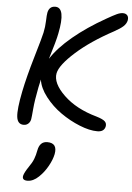

<svg xmlns="http://www.w3.org/2000/svg" viewBox="-66 -758 793 1150"><g transform="rotate(5 330.0 -183.5)"><path d="M91.8 11.2Q54.7 11.2 49.3 -33.2Q43.9 -77.6 65.9 -187Q84 -276.4 120.6 -400.4Q157.2 -524.4 162.1 -548.8Q169.9 -585 170.9 -620.6Q171.9 -656.2 174.8 -670.9Q183.1 -710 219.2 -710Q283.2 -710 251 -551.8Q243.2 -509.3 208 -396Q251 -463.4 334.2 -532.7Q417.5 -602.1 528.8 -665Q569.8 -688.5 590.1 -697.8Q610.4 -707 626 -707Q643.6 -707 652.6 -696.3Q661.6 -685.5 658.2 -666Q653.8 -646 636.7 -630.1Q619.6 -614.3 583 -594.2Q446.8 -521 359.1 -442.4Q271.5 -363.8 261.2 -314Q249.5 -253.9 323.7 -182.4Q397.9 -110.8 522 -76.2Q561 -64.5 573.5 -52.2Q585.9 -40 582 -21Q574.7 11.2 534.2 11.2Q487.3 11.2 427 -13.2Q366.7 -37.6 312.5 -75.7Q258.3 -113.8 218 -165.8Q177.7 -217.8 170.9 -268.1Q169.4 -261.2 165.8 -244.6Q162.1 -228 160.2 -219.2Q144.5 -139.2 140.4 -89.6Q136.2 -40 133.8 -25.9Q130.4 -8.8 118.9 1.2Q107.4 11.2 91.8 11.2ZM143.1 342.8Q109.4 342.8 115.2 314.9Q119.6 295.9 144 259.8Q163.1 232.9 172.4 209.5Q181.6 186 187 155.8Q197.3 102.1 242.2 102.1Q304.7 102.1 292 169.9Q285.2 203.6 263.4 242.7Q241.7 281.7 210.9 311Q177.7 342.8 143.1 342.8Z"/></g></svg>

Font: Shantell Sans Normal
Style: Italic
Weight: 400
Italic angle: -11.31°
Designer: Stephen Nixon, Anya Danilova, Shantell Martin
Foundry: Arrow Type
Version: Version 1.006;[559af2be0]